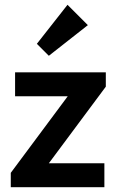

<svg xmlns="http://www.w3.org/2000/svg" viewBox="-20 -782 491 802"><path d="M25 0V-60L263 -380H43V-480H422V-420L184 -100H416V0ZM184 -549 134 -599 262 -762 347 -677Z"/></svg>

Font: Outfit Medium
Style: Regular
Weight: 500
Designer: Rodrigo Fuenzalida
Foundry: fragTYPE
Version: Version 1.100; ttfautohint (v1.8.4.7-5d5b);gftools[0.9.27]